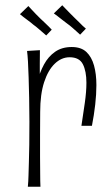

<svg xmlns="http://www.w3.org/2000/svg" viewBox="-20 -711 405 731"><path d="M290 -232Q297 -278 303 -320Q309 -362 309 -396Q309 -440 295.5 -466.5Q282 -493 245 -493Q214 -493 188.5 -468.5Q163 -444 148 -398Q133 -352 133 -285L104 -248Q105 -282 108.5 -321Q112 -360 121.5 -397.5Q131 -435 147.5 -465.5Q164 -496 190 -514Q216 -532 253 -532Q289 -532 309 -513Q329 -494 338 -461.5Q347 -429 347 -387Q347 -352 342.5 -312.5Q338 -273 330 -232ZM86 0Q88 -20 88.5 -42.5Q89 -65 90 -94Q91 -123 91.5 -160Q92 -197 92 -247Q92 -296 91 -338.5Q90 -381 89 -416Q88 -451 86.5 -476.5Q85 -502 83 -517L132 -520Q132 -501 131.5 -469.5Q131 -438 131.5 -392.5Q132 -347 133 -285Q133 -236 132.5 -193Q132 -150 132.5 -113.5Q133 -77 133 -48.5Q133 -20 134 0ZM285 -579Q281 -583 273 -590Q265 -597 255.5 -605.5Q246 -614 236 -621Q227 -628 217 -635.5Q207 -643 198.5 -650Q190 -657 185 -660L217 -691Q222 -686 229.5 -678Q237 -670 246 -661Q255 -652 264 -643Q273 -635 280.5 -627Q288 -619 295 -612.5Q302 -606 307 -602ZM156 -576Q152 -580 144 -586.5Q136 -593 126.5 -601.5Q117 -610 107 -617Q98 -625 87.5 -632.5Q77 -640 69 -646.5Q61 -653 56 -657L88 -688Q93 -683 100.5 -674.5Q108 -666 117 -657Q126 -648 134 -640Q143 -632 151 -624Q159 -616 166 -609.5Q173 -603 177 -598Z"/></svg>

Font: Truculenta ExtraLight
Style: Regular
Weight: 250
Version: Version 1.002